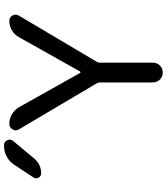

<svg xmlns="http://www.w3.org/2000/svg" viewBox="40 -860 800 919"><g transform="rotate(-90 439.5 -400.0)"><path d="M111.3 -732.4Q127 -754.9 150.4 -767.6Q173.8 -780.3 201.2 -780.3H204.1Q221.7 -780.3 228.5 -764.6Q235.4 -749 224.6 -736.3L141.6 -636.7Q113.3 -602.5 69.3 -602.5Q55.7 -602.5 48.8 -615.2Q45.9 -621.1 45.9 -626Q45.9 -632.8 49.8 -638.7ZM549.8 -417Q551.8 -414.1 553.7 -414.1Q555.7 -414.1 557.6 -417L721.7 -709Q733.4 -730.5 754.4 -742.7Q775.4 -754.9 798.8 -754.9Q816.4 -754.9 825.2 -740.2Q829.1 -732.4 829.1 -724.6Q829.1 -717.8 825.2 -710L603.5 -335.9Q599.6 -330.1 599.6 -322.3V-68.4Q599.6 -47.9 585.9 -34.2Q572.3 -20.5 552.2 -20.5Q532.2 -20.5 518.6 -34.2Q504.9 -47.9 504.9 -68.4V-322.3Q504.9 -330.1 501 -335.9L280.3 -709Q275.4 -716.8 275.4 -724.6Q275.4 -731.4 280.3 -739.3Q289.1 -754.9 306.6 -754.9Q331.1 -754.9 352.5 -742.2Q374 -729.5 386.7 -708Z"/></g></svg>

Font: Gen Jyuu Gothic P Regular
Style: Regular
Weight: 400
Designer: [Source Han Sans]
Ryoko NISHIZUKA  (kana & ideographs); Paul D. Hunt (Latin, Greek & Cyrillic); Wenlong ZHANG  (bopomofo
Version: Version 1.002.20150607